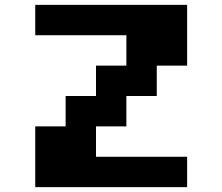

<svg xmlns="http://www.w3.org/2000/svg" viewBox="-20 -770 915 790"><path d="M125 -750H750V-500H625V-375H500V-250H375V-125H750V0H125V-250H250V-375H375V-500H500V-625H125Z"/></svg>

Font: Dogica Pixel
Style: Bold
Weight: 700
Designer: Roberto Mocci
Version: Version 001.000